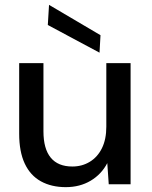

<svg xmlns="http://www.w3.org/2000/svg" viewBox="-20 -759 626 791"><path d="M251 12Q192 12 148.5 -12Q105 -36 82 -85Q59 -134 59 -208V-499H159V-218Q159 -146 189 -109.5Q219 -73 278 -73Q318 -73 350 -92.5Q382 -112 400 -148.5Q418 -185 418 -237V-499H518V0H428L422 -87Q398 -41 353.5 -14.5Q309 12 251 12ZM390 -542 177 -656 182 -739 394 -614Z"/></svg>

Font: DM Sans 20pt Medium
Style: Regular
Weight: 500
Version: Version 4.004;gftools[0.9.30]